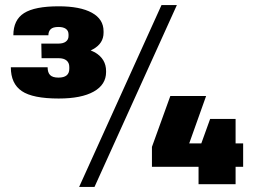

<svg xmlns="http://www.w3.org/2000/svg" viewBox="-20 -731 1016 762"><path d="M213 -340Q110 -340 66.5 -369.5Q23 -399 23 -464H169Q169 -443 179 -433Q189 -423 212 -423Q255 -423 255 -458V-465Q255 -482 244 -491Q233 -500 213 -500H145L144 -558H212Q231 -558 241.5 -566Q252 -574 252 -588V-594Q252 -609 241.5 -616.5Q231 -624 212 -624Q190 -624 181 -615Q172 -606 172 -591H33Q33 -652 75.5 -679Q118 -706 213 -706Q298 -706 344.5 -680.5Q391 -655 391 -607V-601Q391 -559 350 -536Q345 -533 340 -531Q349 -527 357 -523Q401 -497 401 -449V-445Q401 -395 352 -367.5Q303 -340 213 -340ZM621 -711H682L355 11H294ZM583 -148 656 -350H798L731 -162H779L814 -259H915V-162H945V-69H915V0H768V-69H583Z"/></svg>

Font: Pathway Extreme 8pt Thin 12pt ExtraBold
Style: Regular
Weight: 800
Version: Version 1.001;gftools[0.9.26]